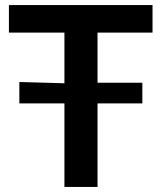

<svg xmlns="http://www.w3.org/2000/svg" viewBox="-20 -734 634 754"><path d="M579 -606H363V-409H539V-328H363V0H233V-328H56V-412L233 -407V-606H15V-714H579Z"/></svg>

Font: Non Bureau Medium
Style: Regular
Weight: 500
Designer: Jona Saucedo
Foundry: Non Foundry
Version: Version 1.000; ttfautohint (v1.8.4)